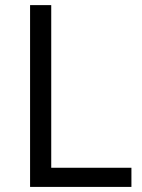

<svg xmlns="http://www.w3.org/2000/svg" viewBox="-20 -734 559 754"><path d="M496.1 0V-75.2H181.2V-713.9H98.1V0Z"/></svg>

Font: Open Sans
Style: Regular
Weight: 400
Foundry: Ascender Corporation
Version: Version 1.100;PS 001.100;hotconv 1.0.88;makeotf.lib2.5.64775